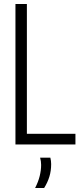

<svg xmlns="http://www.w3.org/2000/svg" viewBox="-20 -720 406 957"><path d="M57 0V-700H114V-53H356V0ZM155 217Q171 186 178 157Q185 128 185 102Q185 84 180 66H231Q235 82 235 98Q235 132 226 161Q217 190 200 217Z"/></svg>

Font: Georama SemiCondensed Light
Style: Regular
Weight: 300
Width: 4
Designer: Jean-Baptiste Levee
Foundry: Production Type
Version: Version 1.000